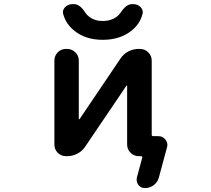

<svg xmlns="http://www.w3.org/2000/svg" viewBox="-20 -789 1040 946"><path d="M694.3 137.7Q673.8 137.7 662.1 122.1Q653.3 110.4 653.3 97.7Q653.3 91.8 654.3 85.9L680.7 -11.7Q681.6 -14.6 680.2 -17.1Q678.7 -19.5 675.8 -19.5H664.1Q640.6 -19.5 623.5 -36.1Q606.4 -52.7 606.4 -77.1V-365.2Q606.4 -367.2 605 -367.7Q603.5 -368.2 602.5 -366.2L400.4 -67.4Q385.7 -44.9 361.8 -32.2Q337.9 -19.5 310.5 -19.5H305.7Q281.2 -19.5 264.6 -36.1Q248 -52.7 248 -77.1V-490.2Q248 -514.6 264.6 -531.2Q281.2 -547.9 305.7 -547.9H310.5Q334 -547.9 351.1 -531.2Q368.2 -514.6 368.2 -490.2V-204.1Q368.2 -202.1 369.6 -201.7Q371.1 -201.2 372.1 -202.1L573.2 -500Q587.9 -522.5 611.8 -535.2Q635.7 -547.9 663.1 -547.9H669.9Q693.4 -547.9 710.4 -531.2Q727.5 -514.6 727.5 -490.2V-126Q727.5 -118.2 734.4 -118.2H759.8Q782.2 -118.2 794.9 -101.6Q804.7 -88.9 804.7 -75.2Q804.7 -69.3 802.7 -62.5L762.7 85.9Q756.8 108.4 737.8 123Q718.8 137.7 694.3 137.7ZM343.8 -639.6Q304.7 -671.9 292 -717.8Q290 -723.6 290 -728.5Q290 -742.2 300.8 -753.9Q315.4 -768.6 337.9 -768.6H344.7Q374 -768.6 400.4 -726.6Q407.2 -715.8 418.9 -707Q446.3 -685.5 486.3 -685.5Q526.4 -685.5 555.7 -707Q566.4 -715.8 574.2 -726.6Q601.6 -768.6 629.9 -768.6H636.7Q658.2 -768.6 672.9 -753.9Q683.6 -742.2 683.6 -728.5Q683.6 -723.6 681.6 -718.8Q669.9 -671.9 629.9 -639.6Q573.2 -592.8 486.3 -592.8Q399.4 -592.8 343.8 -639.6Z"/></svg>

Font: Rounded Mgen+ 1mn medium
Style: Regular
Weight: 500
Designer: [Source Han Sans]
Ryoko NISHIZUKA  (kana & ideographs); Paul D. Hunt (Latin, Greek & Cyrillic); Wenlong ZHANG  (bopomofo
Version: Version 1.059.20150602